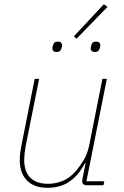

<svg xmlns="http://www.w3.org/2000/svg" viewBox="-20 -881 588 913"><path d="M145 -506H166L102 -186Q99 -170 97 -151.5Q95 -133 95 -123Q95 -65 124 -36Q153 -7 209 -7Q243 -7 277.5 -20.5Q312 -34 342 -69Q359 -89 377.5 -119Q396 -149 405 -194L467 -506H488L391 -19H476L472 0H394Q383 0 377 -4.5Q371 -9 371 -19Q371 -24 371.5 -27.5Q372 -31 373 -35L387 -105H384Q354 -48 311 -18Q268 12 206 12Q142 12 108 -23Q74 -58 74 -120Q74 -135 76 -152.5Q78 -170 81 -185ZM491 -848 344 -697 331 -708 474 -861ZM249 -634Q237 -634 233 -639.5Q229 -645 229 -651Q229 -655 230 -658.5Q231 -662 232 -666Q234 -673 238.5 -678Q243 -683 255 -683Q267 -683 271 -677.5Q275 -672 275 -666Q275 -662 274.5 -659Q274 -656 272 -651Q270 -644 265.5 -639Q261 -634 249 -634ZM431 -634Q419 -634 415 -639.5Q411 -645 411 -651Q411 -655 412 -658.5Q413 -662 414 -666Q416 -673 420.5 -678Q425 -683 437 -683Q449 -683 453 -677.5Q457 -672 457 -666Q457 -662 456.5 -659Q456 -656 454 -651Q452 -644 447.5 -639Q443 -634 431 -634Z"/></svg>

Font: IBM Plex Sans Thin
Style: Italic
Weight: 250
Italic angle: -11.31°
Designer: Mike Abbink, Paul van der Laan, Pieter van Rosmalen
Foundry: Bold Monday
Version: Version 3.201